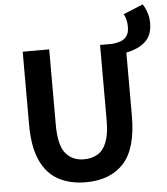

<svg xmlns="http://www.w3.org/2000/svg" viewBox="-62 -999 931 1068"><g transform="rotate(-5 403.5 -465.0)"><path d="M665 -899 775 -944Q788 -925 797.5 -897Q807 -869 807 -837Q807 -769 767.5 -733.5Q728 -698 661 -685V-333Q661 -149 586 -67.5Q511 14 375 14Q285 14 220.5 -21.5Q156 -57 121.5 -133.5Q87 -210 87 -333V-740H235V-320Q235 -205 272.5 -159.5Q310 -114 375 -114Q419 -114 451.5 -133.5Q484 -153 501.5 -198Q519 -243 519 -320V-740H586Q611 -742 633 -749.5Q655 -757 668.5 -775.5Q682 -794 682 -827Q682 -868 665 -899Z"/></g></svg>

Font: Source Han Sans CN Bold
Style: Bold
Weight: 700
Designer: Ryoko NISHIZUKA 西塚涼子 (kana & ideographs); Paul D. Hunt (Latin, Greek & Cyrillic); Wenlong ZHANG 张文龙 (bopomofo); Sandoll 
Foundry: Adobe Systems Incorporated
Version: Version 1.00;May 30, 2023;FontCreator 11.5.0.2422 32-bit